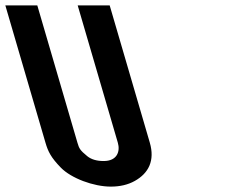

<svg xmlns="http://www.w3.org/2000/svg" viewBox="-220 -687 920 713"><path d="M336.4 -157 187.3 -667H68.5L217.6 -157C226.9 -125.3 215.6 -89 165 -89C139.2 -89 118.9 -95 104.1 -107C77 -129.1 73.8 -135.8 67.6 -157L-81.5 -667H-200.2L-51.1 -157C-41.5 -124.1 -30.4 -101.7 5.9 -64.5C44.4 -25 127.4 6 191.5 6C225.7 6 255.3 -1 280.4 -15C332.3 -44 355.6 -91 336.4 -157Z"/></svg>

Font: Din Kursivschrift
Style: BreitLeft
Weight: 400
Version: Version 1.089